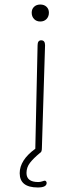

<svg xmlns="http://www.w3.org/2000/svg" viewBox="-20 -682 354 848"><path d="M120 -626Q120 -642 130.5 -652Q141 -662 158 -662Q175 -662 185.5 -652Q196 -642 196 -626Q196 -609 185.5 -598Q175 -587 158 -587Q141 -587 130.5 -598Q120 -609 120 -626ZM186 126Q186 146 147 146Q67 146 67 83Q67 25 136 -25V-28L146 -482Q146 -504 162 -504Q179 -504 179 -482L165 -28Q165 -10 157 -7L156 -6Q128 17 112.5 37Q97 57 97 82Q97 122 149 122Q158 122 166.5 119Q175 116 178 116Q181 116 183.5 119Q186 122 186 126Z"/></svg>

Font: Mali ExtraLight
Style: Regular
Weight: 275
Version: Version 1.000; ttfautohint (v1.6)